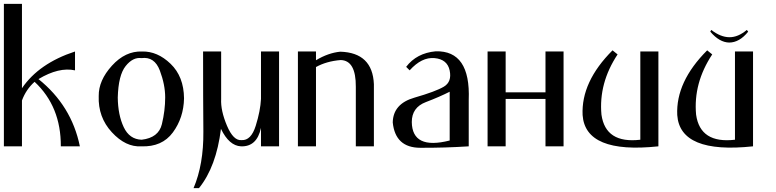

<svg xmlns="http://www.w3.org/2000/svg" viewBox="-20 -753 3991 988"><path d="M0 -733H93V-299C151 -384.3 242 -447.3 366 -488V-391C310.7 -403 248 -388 178 -346C291.3 -255.3 362.3 -140 391 0H293C293.7 -136.7 248.7 -247.3 158 -332C128.7 -306 107 -274 93 -236V0H0Z M556 -415C602 -465.7 653.7 -490 711 -488C763.7 -489.3 812.7 -468.2 858 -424.5C903.3 -380.8 926.3 -321.7 927 -247C925.7 -180.3 906.5 -121.8 869.5 -71.5C832.5 -21.2 778.3 2.7 707 0C653.7 3.3 603.2 -20.8 555.5 -72.5C507.8 -124.2 485.3 -186.3 488 -259C487.3 -312.3 510 -364.3 556 -415ZM830 -252C830 -295.3 820.8 -341.3 802.5 -390C784.2 -438.7 752.7 -460 708 -454C678.7 -458 651.5 -444.3 626.5 -413C601.5 -381.7 588 -327.7 586 -251C586.7 -191.7 596.8 -141 616.5 -99C636.2 -57 667 -35.3 709 -34C767 -40.7 801.7 -67.3 813 -114C824.3 -160.7 830 -206.7 830 -252Z M976 215C1010.7 133.7 1027.5 36.8 1026.5 -75.5C1025.5 -187.8 1025 -325.3 1025 -488H1118V-244C1116 -204 1126 -158 1148 -106C1170 -54 1195 -29.3 1223 -32C1255.7 -30 1280 -54.7 1296 -106C1312 -157.3 1321 -203.3 1323 -244V-488H1416V0H1323V-95C1309 -29.7 1274.7 2 1220 0C1179.3 -2 1145 -32 1117 -90C1101 40 1063.3 141.7 1004 215Z M1606 -443C1648 -468.3 1689.7 -483 1731 -487C1841.7 -483.7 1899.3 -428 1904 -320V0H1811V-306C1811.7 -396.7 1785.7 -442.7 1733 -444C1684.3 -440 1642 -428 1606 -408V0H1513V-488H1606Z M2070 -409C2106 -456.3 2156.7 -483 2222 -489C2342 -492.3 2398.7 -409 2392 -239V0C2311.3 5.3 2228.2 7.8 2142.5 7.5C2056.8 7.2 2009.7 -36.3 2001 -123C2002.3 -187 2039.5 -229.5 2112.5 -250.5C2185.5 -271.5 2236 -290.3 2264 -307C2292 -323.7 2302 -351.3 2294 -390C2286 -428.7 2260 -450 2216 -454C2172 -458 2129.3 -437 2088 -391ZM2294 -30V-281C2260 -263.7 2219 -245.8 2171 -227.5C2123 -209.2 2099 -175 2099 -125C2100.3 -29 2165.3 2.7 2294 -30Z M2582 0H2489V-488H2582V-278H2787V-488H2880V0H2787V-244H2582Z M2978 -161C2972.7 -275 3024 -386 3132 -494L3158 -473C3092.7 -374.3 3065 -271 3075 -163C3089 -63 3155.7 -20 3275 -34V-488H3368V0C3117.3 26.7 2987.3 -27 2978 -161Z M3465 -161C3459.7 -275 3511 -386 3619 -494L3645 -473C3579.7 -374.3 3552 -271 3562 -163C3576 -63 3642.7 -20 3762 -34V-488H3855V0C3604.3 26.7 3474.3 -27 3465 -161ZM3635 -590C3666.3 -553.3 3698.7 -534.7 3732 -534C3767.3 -534 3800 -552.7 3830 -590L3823 -599C3793 -573.7 3763 -561.2 3733 -561.5C3703 -561.8 3672 -574.3 3640 -599Z"/></svg>

Font: Neocyr
Style: Regular
Weight: 400
Designer: Viktar Palstsiuk <vipals@gmail.com>
Version: 1.00